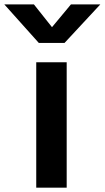

<svg xmlns="http://www.w3.org/2000/svg" viewBox="-96 -861 480 881"><path d="M70.3 0V-575.2H210V0ZM-76.2 -840.8H59.6L142.6 -736.3L229.5 -840.8H364.3L200.2 -664.1H82Z"/></svg>

Font: Gothic A1 ExtraBold
Style: Regular
Weight: 800
Designer: HanYang I&C Co.,Ltd.
Foundry: HanYang I&C Co.,Ltd.
Version: Version 2.50